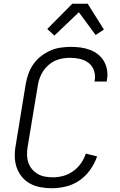

<svg xmlns="http://www.w3.org/2000/svg" viewBox="-20 -992 640 1020"><path d="M256 8Q225 8 195 2.5Q165 -3 140 -16.5Q115 -30 96.5 -52.5Q78 -75 68.5 -102.5Q59 -130 58.5 -161Q58 -192 64 -223L117 -548Q122 -575 131.5 -601.5Q141 -628 158 -652Q175 -676 198.5 -694Q222 -712 248 -723.5Q274 -735 302 -739Q330 -743 357 -743Q383 -743 409 -739.5Q435 -736 458.5 -727Q482 -718 501.5 -702.5Q521 -687 533 -665.5Q545 -644 549 -618.5Q553 -593 548 -566L547 -559H482L483 -564Q488 -591 479.5 -616.5Q471 -642 451 -657.5Q431 -673 405 -679Q379 -685 352 -685Q332 -685 312 -681.5Q292 -678 273 -669.5Q254 -661 237.5 -646.5Q221 -632 209.5 -614.5Q198 -597 191 -577.5Q184 -558 181 -539L127 -213Q123 -191 123.5 -169.5Q124 -148 130.5 -128.5Q137 -109 150 -93.5Q163 -78 180 -68Q197 -58 218 -54Q239 -50 261 -50Q289 -50 316.5 -57.5Q344 -65 368.5 -82.5Q393 -100 410 -124.5Q427 -149 436 -176L496 -161Q483 -124 459.5 -90.5Q436 -57 403 -34Q370 -11 331.5 -1.5Q293 8 256 8ZM269 -803 231 -838 364 -972H446L532 -835L488 -806L399 -927Z"/></svg>

Font: Iosevka Light Extended
Style: Italic
Weight: 300
Width: 7
Italic angle: -9°
Monospace: yes
Designer: Belleve Invis
Foundry: Belleve Invis
Version: Version 32.5.0; ttfautohint (v1.8.4)